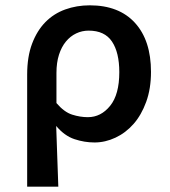

<svg xmlns="http://www.w3.org/2000/svg" viewBox="-20 -523 640 721"><path d="M82 178V-243Q82 -310 100.5 -359Q119 -408 150.5 -440Q182 -472 225 -487.5Q268 -503 317 -503Q427 -503 487 -437Q547 -371 547 -253Q547 -190 529 -140.5Q511 -91 481.5 -57.5Q452 -24 413.5 -6Q375 12 335 12Q297 12 259.5 -0.5Q222 -13 191 -50Q193 12 195 65Q197 118 199 178ZM310 -83Q359 -83 393.5 -125.5Q428 -168 428 -252Q428 -326 400.5 -367Q373 -408 313 -408Q288 -408 266 -397.5Q244 -387 227.5 -367Q211 -347 201.5 -317.5Q192 -288 192 -249V-136Q221 -102 251 -92.5Q281 -83 310 -83Z"/></svg>

Font: Source Code Pro Semibold
Style: Regular
Weight: 600
Monospace: yes
Designer: Paul D. Hunt, Teo Tuominen
Foundry: Adobe Systems Incorporated
Version: Version 2.030;PS 1.000;hotconv 16.6.51;makeotf.lib2.5.65220